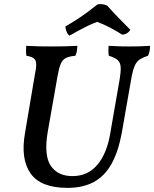

<svg xmlns="http://www.w3.org/2000/svg" viewBox="-20 -901 747 930"><path d="M307 9Q177 9 128 -61Q79 -131 101 -256L150 -546Q157 -578 155 -595Q153 -612 142 -619.5Q131 -627 108 -631Q106 -641 106 -653.5Q106 -666 107 -679Q143 -677 169 -676.5Q195 -676 227 -676Q260 -676 288.5 -676.5Q317 -677 355 -679Q354 -666 352.5 -654.5Q351 -643 345 -631Q315 -628 299 -620Q283 -612 274.5 -592.5Q266 -573 259 -534L211 -261Q192 -148 226 -98Q260 -48 331 -48Q404 -48 450 -101Q496 -154 513 -249L558 -508Q566 -553 564.5 -576Q563 -599 549.5 -610.5Q536 -622 507 -631Q505 -643 505 -654.5Q505 -666 506 -679Q538 -677 562 -676.5Q586 -676 606 -676Q632 -676 653 -676.5Q674 -677 707 -679Q707 -666 704.5 -654Q702 -642 697 -631Q676 -624 662.5 -616.5Q649 -609 640 -596Q631 -583 624.5 -559.5Q618 -536 612 -498L570 -258Q553 -166 520 -107Q487 -48 434.5 -19.5Q382 9 307 9ZM316 -728Q307 -736 302 -749Q297 -762 297 -773Q325 -789 352 -806.5Q379 -824 404.5 -843Q430 -862 453 -880Q466 -882 477 -880.5Q488 -879 499 -874Q524 -846 552 -817Q580 -788 611 -757Q606 -747 595.5 -740.5Q585 -734 572 -733Q544 -751 513.5 -767Q483 -783 451 -795Q428 -787 404.5 -775.5Q381 -764 359 -752Q337 -740 316 -728Z"/></svg>

Font: Vollkorn Medium
Style: Italic
Weight: 500
Italic angle: -11°
Designer: Friedrich Althausen
Foundry: Friedrich Althausen
Version: Version 5.000